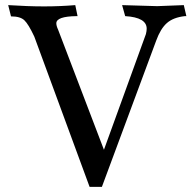

<svg xmlns="http://www.w3.org/2000/svg" viewBox="-20 -730 760 750"><path d="M594 -706 698 -710 708 -667H702Q657 -662 632 -640Q607 -618 590 -571L378 0H330L114 -587Q91 -636 75 -651Q59 -666 23 -666L12 -710Q90 -705 152 -705Q214 -705 274 -710L283 -667H279Q200 -666 200 -639Q200 -629 207 -614L386 -145L550 -597Q553 -609 553 -618Q553 -662 469 -667L457 -710Z"/></svg>

Font: Lusitana
Style: Regular
Weight: 400
Designer: Ana Paula Megda
Foundry: Ana Paula Megda
Version: Version 1.001; ttfautohint (v1.4.1)